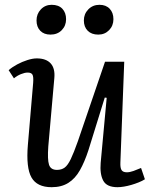

<svg xmlns="http://www.w3.org/2000/svg" viewBox="-20 -765 633 799"><path d="M16 -473Q31 -486 51.5 -497Q72 -508 94 -515Q116 -522 133 -522Q172 -522 191 -501Q210 -480 206 -439L181 -156Q177 -101 184 -79.5Q191 -58 217 -58Q236 -58 249 -67.5Q262 -77 274.5 -103Q287 -129 304 -177L417 -508H497L481 -89Q480 -66 486 -57Q492 -48 508 -48Q520 -48 535.5 -53.5Q551 -59 567 -66L583 -19Q572 -12 557 -6Q542 0 526.5 4.5Q511 9 496 11.5Q481 14 469 14Q424 14 409.5 -13.5Q395 -41 399 -88L424 -358L416 -359L348 -140Q332 -91 312.5 -56.5Q293 -22 264.5 -4Q236 14 195 14Q134 14 111 -26.5Q88 -67 96 -162L118 -420Q120 -446 115 -454.5Q110 -463 95 -463Q83 -463 67 -456.5Q51 -450 38 -439ZM132 -680Q132 -707 150 -726Q168 -745 195 -745Q224 -745 239.5 -728.5Q255 -712 255 -685Q255 -658 237 -639.5Q219 -621 190 -621Q163 -621 147.5 -637Q132 -653 132 -680ZM329 -680Q329 -707 347.5 -726Q366 -745 394 -745Q421 -745 436.5 -728.5Q452 -712 452 -685Q452 -658 434 -639.5Q416 -621 389 -621Q361 -621 345 -637Q329 -653 329 -680Z"/></svg>

Font: Literata 18pt
Style: Italic
Weight: 400
Italic angle: -2°
Designer: Latin by Veronika Burian and Jose Scaglione. Greek by Irene Vlachou. Cyrillic by Vera Evstafieva
Foundry: TypeTogether
Version: Version 3.103;gftools[0.9.29]